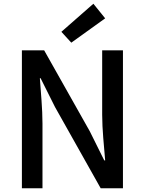

<svg xmlns="http://www.w3.org/2000/svg" viewBox="-20 -1006 774 1026"><path d="M97 0H207V-346C207 -427 198 -512 193 -588H197L274 -434L518 0H637V-737H526V-393C526 -313 536 -224 542 -149H537L460 -304L216 -737H97ZM361 -778 542 -908 479 -986 308 -836Z"/></svg>

Font: Noto Sans CJK TC Medium
Style: Regular
Weight: 500
Designer: Ryoko NISHIZUKA 西塚涼子 (kana, bopomofo & ideographs); Paul D. Hunt (Latin, Greek & Cyrillic); Sandoll Communications 산돌커뮤니
Foundry: Adobe
Version: Version 2.004;hotconv 1.0.118;makeotfexe 2.5.65603